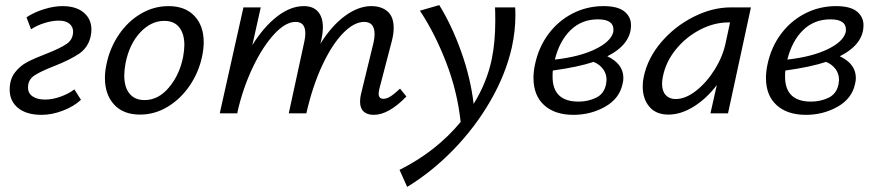

<svg xmlns="http://www.w3.org/2000/svg" viewBox="-20 -445 3435 754"><path d="M18 -93Q18 -133 38 -159.5Q58 -186 86.5 -201Q115 -216 162 -234Q216 -255 241.5 -272.5Q267 -290 267 -321Q267 -340 252.5 -352Q238 -364 211 -364Q185 -364 154.5 -354.5Q124 -345 102 -330L84 -377Q114 -397 153 -409Q192 -421 225 -421Q279 -421 309 -395.5Q339 -370 339 -329Q339 -316 336 -302Q326 -258 290.5 -234Q255 -210 194 -186Q140 -165 115 -148.5Q90 -132 90 -101Q90 -79 108 -66.5Q126 -54 158 -54Q186 -54 218 -65.5Q250 -77 272 -94L298 -53Q270 -27 227 -10.5Q184 6 143 6Q84 6 51 -21Q18 -48 18 -93Z M392 -139Q392 -164 398 -192Q411 -256 446.5 -308.5Q482 -361 533 -391Q584 -421 642 -421Q707 -421 743.5 -382.5Q780 -344 780 -279Q780 -254 774 -225Q761 -162 725.5 -109.5Q690 -57 639 -26Q588 5 530 5Q464 5 428 -34.5Q392 -74 392 -139ZM699 -221Q704 -249 704 -268Q704 -312 684 -337.5Q664 -363 625 -363Q573 -363 530.5 -317.5Q488 -272 473 -197Q468 -169 468 -149Q468 -103 488.5 -77.5Q509 -52 548 -52Q602 -52 643.5 -101.5Q685 -151 699 -221Z M1576 -66Q1506 6 1448 6Q1422 6 1408 -7Q1394 -20 1394 -46Q1394 -61 1398 -77L1447 -278Q1451 -295 1451 -311Q1451 -359 1410 -359Q1371 -359 1328 -315.5Q1285 -272 1246.5 -190.5Q1208 -109 1183 0H1114L1175 -281Q1179 -298 1179 -314Q1179 -359 1141 -359Q1101 -359 1056 -310Q1011 -261 972.5 -180Q934 -99 913 -7L912 0H843L936 -416H1004L971 -268Q1016 -340 1068.5 -380.5Q1121 -421 1173 -421Q1210 -421 1229 -399Q1248 -377 1248 -338Q1248 -316 1242 -289L1238 -273Q1283 -345 1335.5 -383Q1388 -421 1438 -421Q1478 -421 1502 -400Q1526 -379 1526 -336Q1526 -312 1519 -285L1470 -97Q1467 -85 1467 -77Q1467 -57 1486 -57Q1499 -57 1514.5 -67Q1530 -77 1551 -97Z M2004 -383Q2004 -324 1990 -259Q1966 -153 1906 -49Q1846 55 1761 142.5Q1676 230 1579 289L1549 222Q1693 150 1789 34Q1776 -87 1731.5 -201.5Q1687 -316 1629 -403L1705 -425Q1754 -346 1791 -242.5Q1828 -139 1840 -37Q1892 -121 1911 -212Q1925 -279 1925 -364Q1925 -398 1924 -416H2003Q2004 -405 2004 -383Z M2365 -224Q2428 -194 2428 -139Q2428 -128 2425 -116Q2413 -58 2356.5 -26Q2300 6 2232 6Q2159 6 2117 -32Q2075 -70 2075 -139Q2075 -164 2081 -192Q2095 -259 2133.5 -311Q2172 -363 2228.5 -392Q2285 -421 2350 -421Q2406 -421 2432 -400Q2458 -379 2458 -346Q2458 -271 2365 -224ZM2389 -329Q2389 -369 2328 -369Q2264 -369 2220.5 -326.5Q2177 -284 2159 -211Q2256 -222 2317 -251.5Q2378 -281 2388 -318Q2389 -321 2389 -329ZM2362 -131Q2362 -155 2348.5 -173.5Q2335 -192 2311 -202Q2252 -182 2151 -168Q2150 -159 2150 -144Q2150 -46 2252 -46Q2289 -46 2320.5 -61Q2352 -76 2360 -114Q2362 -126 2362 -131Z M2929 -416 2839 0H2770L2795 -111Q2755 -58 2704.5 -26.5Q2654 5 2605 5Q2556 5 2530 -26Q2504 -57 2504 -105Q2504 -126 2508 -143Q2523 -216 2576 -278.5Q2629 -341 2703 -378.5Q2777 -416 2850 -416ZM2830 -278 2847 -357H2841Q2784 -357 2728.5 -328Q2673 -299 2633.5 -250Q2594 -201 2583 -143Q2580 -128 2580 -116Q2580 -87 2594.5 -71.5Q2609 -56 2633 -56Q2672 -56 2713.5 -88.5Q2755 -121 2787 -172.5Q2819 -224 2830 -278Z M3278 -224Q3341 -194 3341 -139Q3341 -128 3338 -116Q3326 -58 3269.5 -26Q3213 6 3145 6Q3072 6 3030 -32Q2988 -70 2988 -139Q2988 -164 2994 -192Q3008 -259 3046.5 -311Q3085 -363 3141.5 -392Q3198 -421 3263 -421Q3319 -421 3345 -400Q3371 -379 3371 -346Q3371 -271 3278 -224ZM3302 -329Q3302 -369 3241 -369Q3177 -369 3133.5 -326.5Q3090 -284 3072 -211Q3169 -222 3230 -251.5Q3291 -281 3301 -318Q3302 -321 3302 -329ZM3275 -131Q3275 -155 3261.5 -173.5Q3248 -192 3224 -202Q3165 -182 3064 -168Q3063 -159 3063 -144Q3063 -46 3165 -46Q3202 -46 3233.5 -61Q3265 -76 3273 -114Q3275 -126 3275 -131Z"/></svg>

Font: Ysabeau Medium
Style: Italic
Weight: 500
Italic angle: -12°
Designer: Christian Thalmann (Catharsis Fonts)
Version: Version 0.003